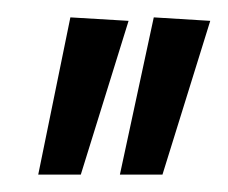

<svg xmlns="http://www.w3.org/2000/svg" viewBox="-20 -650 262 221"><path d="M61 -630 128 -626 73 -449H24ZM157 -630 222 -626 167 -449H118Z"/></svg>

Font: GFS Neohellenic Rg
Style: Italic
Weight: 400
Italic angle: -12°
Designer: Takis Katsoulidis and George D. Matthiopoulos
Foundry: Takis Katsoulidis and George D. Matthiopoulos
Version: Version 1.0